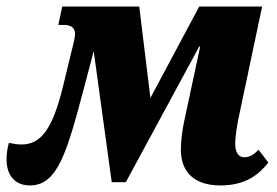

<svg xmlns="http://www.w3.org/2000/svg" viewBox="-46 -556 846 586"><path d="M45 10C130 10 158 -90 211 -290L240 -400L295 0H338L562 -414H565L517 -190C511 -162 506 -129 506 -99C506 -43 535 10 627 10C704 10 745 -24 773 -60L743 -99C729 -84 716 -76 700 -76C681 -76 672 -92 672 -117C672 -143 678 -178 686 -214L754 -536H562L413 -257L379 -536H144L132 -480H148C171 -480 183 -471 183 -453C183 -447 182 -440 180 -431L147 -295C114 -159 78 -115 19 -115C7 -115 -5 -117 -19 -120C-24 -101 -26 -85 -26 -70C-26 -17 3 10 45 10Z"/></svg>

Font: Noto Serif ExtraCondensed Black
Style: Italic
Weight: 900
Width: 2
Italic angle: -12°
Designer: Monotype Design Team
Foundry: Monotype Imaging Inc.
Version: Version 2.014